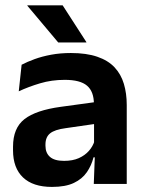

<svg xmlns="http://www.w3.org/2000/svg" viewBox="-20 -706 556 737"><path d="M466.5 0H340L344.5 -120L341 -131V-284.5L340.5 -306.5Q340.5 -354.5 314.2 -377Q288 -399.5 228.5 -399.5Q178 -399.5 133.8 -386.2Q89.5 -373 52 -355.5L63 -457.5Q85 -469 113.2 -479.2Q141.5 -489.5 176.5 -496Q211.5 -502.5 252 -502.5Q312 -502.5 353.5 -488.2Q395 -474 419.8 -447.5Q444.5 -421 455.5 -384.2Q466.5 -347.5 466.5 -303ZM179.5 11.5Q106.5 11.5 68.2 -25Q30 -61.5 30 -129V-143Q30 -214.5 74 -248.8Q118 -283 213.5 -296L352.5 -315L360 -232.5L232 -214Q190 -208.5 172.2 -194Q154.5 -179.5 154.5 -151.5V-146.5Q154.5 -119 171.8 -103.8Q189 -88.5 226 -88.5Q259 -88.5 282.5 -99Q306 -109.5 321.2 -126.8Q336.5 -144 343 -165.5L361 -102H339Q331 -70.5 313.2 -44.8Q295.5 -19 263.5 -3.8Q231.5 11.5 179.5 11.5ZM311.5 -544.5 220.5 -685.5H85V-684L203.5 -543H311.5Z"/></svg>

Font: Anek Kannada Medium SemiBold
Style: Regular
Weight: 600
Version: Version 1.003